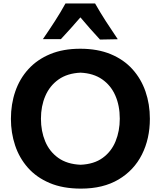

<svg xmlns="http://www.w3.org/2000/svg" viewBox="-20 -1090 940 1124"><path d="M454.1 14.2Q348.1 14.2 270.8 -18.6Q193.4 -51.3 143.1 -108.4Q92.8 -165.5 68.4 -239Q43.9 -312.5 43.9 -394Q43.9 -480.5 69.6 -554.9Q95.2 -629.4 146.5 -685.5Q197.8 -741.7 273.7 -773.2Q349.6 -804.7 449.7 -804.7Q551.8 -804.7 628.2 -772.9Q704.6 -741.2 755.4 -684.8Q806.2 -628.4 831.8 -554.2Q857.4 -480 857.4 -395Q857.4 -277.8 810.8 -185.3Q764.2 -92.8 674.1 -39.3Q584 14.2 454.1 14.2ZM451.7 -125.5Q530.8 -128.9 581.5 -166Q632.3 -203.1 656.7 -263.2Q681.2 -323.2 681.2 -395Q681.2 -471.7 655 -531Q628.9 -590.3 577.9 -625.7Q526.9 -661.1 451.7 -664.6Q374 -661.1 322.5 -624.5Q271 -587.9 245.4 -528.3Q219.7 -468.8 219.7 -395Q219.7 -322.3 244.6 -262.5Q269.5 -202.6 321 -165.8Q372.6 -128.9 451.7 -125.5ZM565.4 -858.4Q535.6 -890.6 506.8 -923.1Q478 -955.6 450.7 -988.3Q394.5 -922.9 336.4 -860.8H231Q267.1 -913.1 301 -965.6Q335 -1018.1 363.3 -1069.8H536.6Q565.9 -1018.1 599.9 -965.3Q633.8 -912.6 669.4 -860.4Z"/></svg>

Font: Pinar-DS3-FD Bold
Style: Regular
Weight: 700
Designer: Amin Abedi
Version: Version 3.000